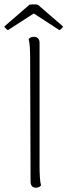

<svg xmlns="http://www.w3.org/2000/svg" viewBox="-37 -869 315 898"><path d="M130 9Q119 9 112.5 1.5Q106 -6 106 -19L104 -594Q104 -624 102.5 -648Q101 -672 97 -686Q100 -690 106 -693.5Q112 -697 122 -697Q133 -697 140.5 -690Q148 -683 148 -669V-94Q148 -64 149.5 -40Q151 -16 155 -2Q152 2 146 5.5Q140 9 130 9ZM140 -847 258 -745Q256 -741 251 -735.5Q246 -730 241 -728L121 -806L0 -728Q-4 -730 -9.5 -735.5Q-15 -741 -17 -745L101 -847Q107 -848 114 -848.5Q121 -849 127.5 -848.5Q134 -848 140 -847Z"/></svg>

Font: Arima ExtraLight
Style: Regular
Weight: 250
Designer: Joana Correia and Natanael Gama
Foundry: NDISCOVER
Version: Version 1.101;gftools[0.9.23]